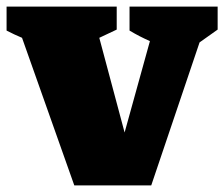

<svg xmlns="http://www.w3.org/2000/svg" viewBox="-48 -564 682 584"><path d="M178 0 19 -449Q-5 -459 -28 -471V-544H307V-474L254 -449L331 -161L408 -439Q376 -453 346 -471V-544H614V-474L559 -435L412 0Z"/></svg>

Font: Piazzolla SC Black
Style: Regular
Weight: 900
Designer: Juan Pablo del Peral
Foundry: Huerta Tipografica
Version: Version 1.330